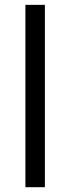

<svg xmlns="http://www.w3.org/2000/svg" viewBox="-20 -780 293 800"><path d="M167 0H85.9V-759.8H167Z"/></svg>

Font: f0_44652 
Style: Regular
Weight: 400
Foundry: Ascender Corporation
Version: Version 1.10